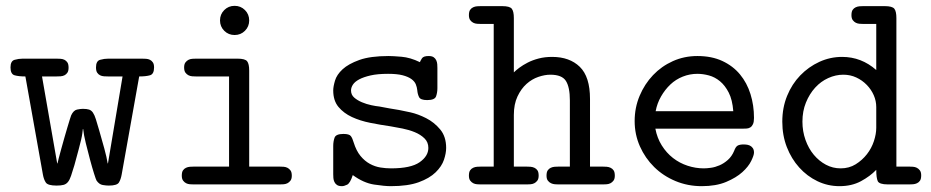

<svg xmlns="http://www.w3.org/2000/svg" viewBox="-20 -632 3190 658"><path d="M16 -401Q16 -423 30 -427Q44 -431 58 -431H173Q180 -431 187.5 -430.5Q195 -430 201 -427Q207 -424 211 -418Q215 -412 215 -400Q215 -389 211 -383Q207 -377 201 -374Q195 -371 187.5 -370.5Q180 -370 173 -370H124L176 -72H177Q178 -77 181.5 -90.5Q185 -104 190 -122Q195 -140 200.5 -159.5Q206 -179 211 -195.5Q216 -212 219.5 -223.5Q223 -235 224 -237Q232 -254 244 -256.5Q256 -259 264 -259Q277 -259 285 -256.5Q293 -254 298.5 -246Q304 -238 308.5 -223.5Q313 -209 320 -185Q329 -154 337.5 -123Q346 -92 349 -72H350L400 -370H351Q344 -370 336.5 -370.5Q329 -371 323 -374Q317 -377 313 -383Q309 -389 309 -401Q309 -423 323 -427Q337 -431 351 -431H466Q473 -431 480.5 -430.5Q488 -430 494 -427Q500 -424 504 -418Q508 -412 508 -401Q508 -378 494 -374Q480 -370 457 -370L397 -34Q394 -17 387.5 -6.5Q381 4 353 4Q344 4 332 2Q320 0 311 -13Q309 -16 302.5 -36.5Q296 -57 288.5 -85Q281 -113 274 -141.5Q267 -170 265 -190H264Q263 -182 262 -174Q261 -166 258 -153Q255 -140 249.5 -119.5Q244 -99 235 -66Q228 -43 223.5 -29.5Q219 -16 213 -8.5Q207 -1 198 1.5Q189 4 174 4Q144 4 137 -6.5Q130 -17 127 -34L67 -370Q44 -370 30 -374Q16 -378 16 -401Z M734 -562Q734 -583 748.5 -597.5Q763 -612 784 -612Q805 -612 819.5 -597.5Q834 -583 834 -562Q834 -541 819.5 -526.5Q805 -512 784 -512Q763 -512 748.5 -526.5Q734 -541 734 -562ZM603 -30Q603 -42 607 -48Q611 -54 617.5 -57Q624 -60 631 -60.5Q638 -61 644 -61H765V-370H652Q646 -370 639 -370.5Q632 -371 626 -374Q620 -377 615.5 -383Q611 -389 611 -401Q611 -412 615.5 -418Q620 -424 626 -427Q632 -430 639 -430.5Q646 -431 652 -431H794Q820 -431 827 -422Q834 -413 834 -390V-61H939Q945 -61 952 -60.5Q959 -60 965 -57Q971 -54 975.5 -48Q980 -42 980 -30Q980 -19 975.5 -13Q971 -7 965 -4Q959 -1 952 -0.5Q945 0 939 0H644Q638 0 631 -0.5Q624 -1 618 -4Q612 -7 607.5 -13Q603 -19 603 -30Z M1122 -132Q1122 -147 1126.5 -160Q1131 -173 1157 -173Q1177 -173 1182.5 -165.5Q1188 -158 1192 -144Q1201 -115 1215.5 -97.5Q1230 -80 1247.5 -70.5Q1265 -61 1283.5 -58Q1302 -55 1320 -55Q1388 -55 1418 -76Q1448 -97 1448 -125Q1448 -145 1434.5 -158Q1421 -171 1401.5 -179Q1382 -187 1359.5 -191.5Q1337 -196 1319 -199Q1284 -204 1249 -211Q1214 -218 1186 -231Q1158 -244 1140 -265.5Q1122 -287 1122 -322Q1122 -335 1128 -355.5Q1134 -376 1154 -394.5Q1174 -413 1211.5 -426.5Q1249 -440 1312 -440Q1326 -440 1356 -437.5Q1386 -435 1419 -419Q1421 -424 1426 -432Q1431 -440 1449 -440Q1460 -440 1466 -436Q1472 -432 1475 -425.5Q1478 -419 1478.5 -412Q1479 -405 1479 -399V-330Q1479 -315 1474.5 -302Q1470 -289 1444 -289Q1421 -289 1416 -299.5Q1411 -310 1410 -323Q1409 -333 1405 -343Q1401 -353 1390 -361Q1379 -369 1360 -374Q1341 -379 1310 -379Q1274 -379 1250 -373.5Q1226 -368 1211 -360Q1196 -352 1189.5 -342Q1183 -332 1183 -322Q1183 -307 1194 -297.5Q1205 -288 1220.5 -281.5Q1236 -275 1252.5 -271.5Q1269 -268 1280 -267Q1299 -263 1315 -260.5Q1331 -258 1348 -255Q1360 -253 1386.5 -247Q1413 -241 1440.5 -227Q1468 -213 1488.5 -188.5Q1509 -164 1509 -125Q1509 -107 1501.5 -84.5Q1494 -62 1473 -41.5Q1452 -21 1415 -7.5Q1378 6 1319 6Q1298 6 1262 0.5Q1226 -5 1189 -32Q1180 -4 1169.5 1Q1159 6 1152 6Q1141 6 1135 2Q1129 -2 1126 -8.5Q1123 -15 1122.5 -22Q1122 -29 1122 -35Z M1587 -30Q1587 -42 1591 -48Q1595 -54 1601.5 -57Q1608 -60 1615 -60.5Q1622 -61 1628 -61H1672V-550H1627Q1622 -550 1615 -550.5Q1608 -551 1602 -554Q1596 -557 1591.5 -563Q1587 -569 1587 -580Q1587 -592 1591 -598Q1595 -604 1601.5 -607Q1608 -610 1615 -610.5Q1622 -611 1628 -611H1701Q1727 -611 1734 -602Q1741 -593 1741 -570V-384Q1748 -391 1760 -400Q1772 -409 1788.5 -417.5Q1805 -426 1826 -431.5Q1847 -437 1872 -437Q1932 -437 1967 -403Q2002 -369 2002 -293V-61H2046Q2052 -61 2059 -60.5Q2066 -60 2072.5 -57Q2079 -54 2083 -48Q2087 -42 2087 -30Q2087 -19 2082.5 -13Q2078 -7 2072 -4Q2066 -1 2059 -0.5Q2052 0 2047 0H1894Q1889 0 1882 -0.5Q1875 -1 1868.5 -4Q1862 -7 1857.5 -13Q1853 -19 1853 -30Q1853 -42 1857 -48Q1861 -54 1867.5 -57Q1874 -60 1881 -60.5Q1888 -61 1894 -61H1933V-288Q1933 -333 1919.5 -354.5Q1906 -376 1866 -376Q1847 -376 1825 -368.5Q1803 -361 1784.5 -344.5Q1766 -328 1753.5 -301.5Q1741 -275 1741 -238V-61H1785Q1791 -61 1798 -60.5Q1805 -60 1811.5 -57Q1818 -54 1822 -48Q1826 -42 1826 -30Q1826 -19 1821.5 -13Q1817 -7 1811 -4Q1805 -1 1798 -0.5Q1791 0 1786 0H1627Q1622 0 1615 -0.5Q1608 -1 1602 -4Q1596 -7 1591.5 -13Q1587 -19 1587 -30Z M2155 -217Q2155 -263 2172 -303.5Q2189 -344 2218 -374.5Q2247 -405 2286 -422.5Q2325 -440 2370 -440Q2419 -440 2455.5 -423Q2492 -406 2516 -377Q2540 -348 2552 -309.5Q2564 -271 2564 -228Q2564 -214 2560.5 -206.5Q2557 -199 2551.5 -195.5Q2546 -192 2539 -191.5Q2532 -191 2524 -191H2226Q2232 -159 2248 -133.5Q2264 -108 2286.5 -90.5Q2309 -73 2336.5 -64Q2364 -55 2392 -55Q2402 -55 2416.5 -57Q2431 -59 2446 -65.5Q2461 -72 2474.5 -84Q2488 -96 2496 -115Q2501 -129 2508 -133Q2515 -137 2529 -137Q2531 -137 2537 -136.5Q2543 -136 2549 -133.5Q2555 -131 2559.5 -125Q2564 -119 2564 -109Q2564 -100 2554.5 -80.5Q2545 -61 2524 -42Q2503 -23 2468.5 -8.5Q2434 6 2385 6Q2337 6 2295 -11.5Q2253 -29 2222 -59.5Q2191 -90 2173 -130.5Q2155 -171 2155 -217ZM2493 -251Q2490 -290 2477.5 -314.5Q2465 -339 2447.5 -353.5Q2430 -368 2409.5 -373.5Q2389 -379 2370 -379Q2344 -379 2320 -369.5Q2296 -360 2277.5 -342.5Q2259 -325 2245.5 -301.5Q2232 -278 2227 -251Z M2661 -215Q2661 -263 2677.5 -303.5Q2694 -344 2722.5 -373.5Q2751 -403 2788 -420Q2825 -437 2866 -437Q2932 -437 2983 -392V-550H2938Q2933 -550 2926 -550.5Q2919 -551 2913 -554Q2907 -557 2902.5 -563Q2898 -569 2898 -580Q2898 -592 2902 -598Q2906 -604 2912.5 -607Q2919 -610 2926 -610.5Q2933 -611 2939 -611H3012Q3038 -611 3045 -602Q3052 -593 3052 -570V-61H3097Q3102 -61 3109 -60.5Q3116 -60 3122 -57Q3128 -54 3132.5 -48Q3137 -42 3137 -31Q3137 -19 3133 -13Q3129 -7 3122.5 -4Q3116 -1 3109 -0.5Q3102 0 3096 0H3023Q2993 0 2988 -11.5Q2983 -23 2983 -50Q2962 -28 2930.5 -11Q2899 6 2857 6Q2817 6 2781.5 -11Q2746 -28 2719 -58Q2692 -88 2676.5 -128Q2661 -168 2661 -215ZM2730 -215Q2730 -182 2740.5 -152.5Q2751 -123 2769 -101.5Q2787 -80 2810.5 -67.5Q2834 -55 2861 -55Q2890 -55 2912.5 -69Q2935 -83 2951 -103.5Q2967 -124 2975 -148.5Q2983 -173 2983 -194V-265Q2983 -286 2974.5 -305.5Q2966 -325 2950.5 -341Q2935 -357 2914.5 -366.5Q2894 -376 2870 -376Q2844 -376 2818.5 -364.5Q2793 -353 2773.5 -331.5Q2754 -310 2742 -280.5Q2730 -251 2730 -215Z"/></svg>

Font: CMU Typewriter Custom
Style: Regular
Weight: 500
Monospace: yes
Version: Version 0.7.0